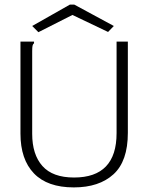

<svg xmlns="http://www.w3.org/2000/svg" viewBox="-20 -804 640 835"><path d="M301 11Q186 11 127.5 -50Q69 -111 69 -223V-623H128V-616Q123 -612 121.5 -605Q120 -598 120 -581V-222Q120 -132 164.5 -82Q209 -32 302 -32Q487 -32 487 -225V-623H536V-226Q536 -103 473.5 -46Q411 11 301 11ZM147 -664 120 -691 284 -784H303L475 -691L450 -665L295 -739Z"/></svg>

Font: Inconsolata Expanded Light
Style: Regular
Weight: 300
Width: 7
Monospace: yes
Designer: Raph Levien, Cyreal, Brenton Simpson
Foundry: Raph Levien, Cyreal, Google
Version: Version 3.001; ttfautohint (v1.8.2.53-6de2)